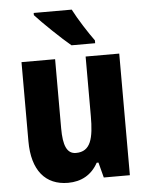

<svg xmlns="http://www.w3.org/2000/svg" viewBox="-54 -810 666 865"><g transform="rotate(-5 278.5 -378.0)"><path d="M303 -766H131V-756C162 -721 249 -638 288 -606H395V-619C371 -651 324 -724 303 -766ZM499 -550H347V-282C347 -180 333 -121 266 -121C225 -121 209 -160 209 -237V-550H57V-192C57 -60 117 10 219 10C279 10 326 -16 355 -69H363L381 0H499Z"/></g></svg>

Font: Noto Sans Lao Looped Condensed ExtraBold
Style: Regular
Weight: 800
Width: 3
Designer: Mark Frömberg, Ben Mitchell
Foundry: The Fontpad Ltd
Version: Version 1.002